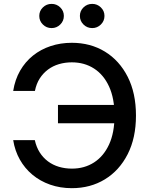

<svg xmlns="http://www.w3.org/2000/svg" viewBox="-20 -958 771 988"><path d="M349.6 10.3Q289.6 10.3 238 -7.8Q186.5 -25.9 147 -58.8Q107.4 -91.8 82 -137Q56.6 -182.1 47.9 -236.8H159.2Q167 -201.2 184.3 -173.8Q201.7 -146.5 226.8 -127.7Q252 -108.9 283.4 -99.6Q314.9 -90.3 350.1 -90.3Q414.6 -90.3 463.9 -122.1Q513.2 -153.8 541.3 -214.6Q569.3 -275.4 569.3 -363.3Q569.3 -451.2 541.5 -512.2Q513.7 -573.2 464.1 -605.2Q414.6 -637.2 349.6 -637.2Q314.5 -637.2 283.2 -627.9Q252 -618.7 226.8 -599.9Q201.7 -581.1 184.3 -554Q167 -526.9 159.7 -490.2H47.9Q57.1 -548.3 83.5 -594.2Q109.9 -640.1 149.9 -672.1Q189.9 -704.1 240.7 -720.9Q291.5 -737.8 349.6 -737.8Q445.3 -737.8 519.8 -692.4Q594.2 -647 637 -563Q679.7 -479 679.7 -363.3Q679.7 -248.5 637 -164.6Q594.2 -80.6 519.8 -35.2Q445.3 10.3 349.6 10.3ZM278.3 -323.7V-418H599.6V-323.7ZM454.6 -813.5Q428.2 -813.5 409.7 -831.8Q391.1 -850.1 391.1 -876Q391.1 -901.9 409.7 -919.9Q428.2 -938 454.6 -938Q480.5 -938 499 -919.9Q517.6 -901.9 517.6 -876Q517.6 -850.1 499 -831.8Q480.5 -813.5 454.6 -813.5ZM245.6 -813.5Q219.2 -813.5 200.7 -831.8Q182.1 -850.1 182.1 -876Q182.1 -901.9 200.7 -919.9Q219.2 -938 245.6 -938Q271.5 -938 290 -919.9Q308.6 -901.9 308.6 -876Q308.6 -850.1 290 -831.8Q271.5 -813.5 245.6 -813.5Z"/></svg>

Font: Inter 18pt Medium
Style: Regular
Weight: 500
Designer: Rasmus Andersson
Foundry: rsms
Version: Version 4.001;git-66647c0bb